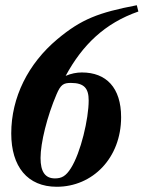

<svg xmlns="http://www.w3.org/2000/svg" viewBox="-20 -699 549 734"><path d="M503 -679C357 -651 291 -626 199 -549C88 -456 23 -327 23 -189C23 -62 85 15 197 15C334 15 443 -95 443 -251C443 -364 386 -422 293 -422C273 -422 252 -418 231 -409C295 -527 380 -610 509 -655ZM319 -315C319 -245 289 -116 251 -56C232 -26 216 -17 190 -17C153 -17 135 -42 135 -95C135 -153 160 -254 196 -338C212 -376 223 -382 251 -382C302 -382 319 -361 319 -315Z"/></svg>

Font: STIXGeneral
Style: Bold Italic
Weight: 700
Italic angle: -16.33°
Designer: MicroPress Inc., with final additions and corrections provided by Coen Hoffman, Elsevier (retired)
Version: Version 1.1.0